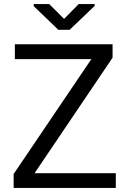

<svg xmlns="http://www.w3.org/2000/svg" viewBox="-20 -930 638 950"><path d="M553 0H47.5V-69L432 -637.5H53.5V-711H537V-644.5L151 -73H553ZM324.5 -782.5H268.5L146.5 -900V-910H223.5L297 -836.5L369.5 -910H448.5V-901Z"/></svg>

Font: Roberto Sans
Style: Regular
Weight: 400
Designer: Google (font) & Cristiano Sobral (main changes)
Version: Version 1.500; ttfautohint (v1.8.4.7-5d5b-dirty)